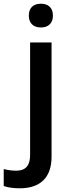

<svg xmlns="http://www.w3.org/2000/svg" viewBox="-79 -767 378 1027"><path d="M26.9 240.2Q-24.9 240.2 -59.1 228V137.2Q-25.9 146 8.8 146Q82 146 82 63V-540H196.8V70.8Q196.8 154.3 153.1 197.3Q109.4 240.2 26.9 240.2ZM75.2 -683.1Q75.2 -713.9 92 -730.5Q108.9 -747.1 140.1 -747.1Q170.4 -747.1 187.3 -730.5Q204.1 -713.9 204.1 -683.1Q204.1 -653.8 187.3 -637Q170.4 -620.1 140.1 -620.1Q108.9 -620.1 92 -637Q75.2 -653.8 75.2 -683.1Z"/></svg>

Font: f1_2797           
Style: Regular
Weight: 600
Foundry: Ascender Corporation
Version: Version 1.10